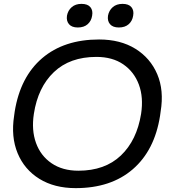

<svg xmlns="http://www.w3.org/2000/svg" viewBox="-20 -954 905 992"><path d="M371 18Q261 18 183.5 -30Q106 -78 71 -162.5Q36 -247 53 -356L56 -378Q85 -557 198 -653.5Q311 -750 492 -750Q602 -750 679.5 -702Q757 -654 792.5 -570.5Q828 -487 810 -378L807 -356Q779 -177 666 -79.5Q553 18 371 18ZM385 -72Q522 -72 604.5 -150.5Q687 -229 709 -366Q722 -451 697.5 -517Q673 -583 617 -621.5Q561 -660 478 -660Q341 -660 258.5 -581.5Q176 -503 155 -366Q142 -282 166 -215.5Q190 -149 246.5 -110.5Q303 -72 385 -72ZM382 -812Q351 -812 336.5 -829Q322 -846 326 -873Q331 -900 350.5 -917Q370 -934 401 -934Q433 -934 447 -917Q461 -900 456 -873Q452 -846 433 -829Q414 -812 382 -812ZM594 -812Q563 -812 548.5 -829Q534 -846 538 -873Q543 -900 562.5 -917Q582 -934 613 -934Q645 -934 659 -917Q673 -900 668 -873Q664 -846 645 -829Q626 -812 594 -812Z"/></svg>

Font: Sora Variable Italic
Style: Regular
Weight: 400
Designer: Jonathan Barnbrook, Julián Moncada
Foundry: Barnbrook Fonts
Version: Version 2.000